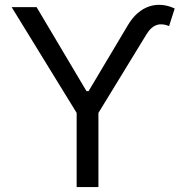

<svg xmlns="http://www.w3.org/2000/svg" viewBox="-20 -756 746 776"><path d="M27 -727.3 289.8 -299.7V0H377.8V-299.7L572.4 -617.9C598 -659.8 629.3 -664.8 663.4 -650.6L686.1 -721.6C616.5 -754.3 544 -733.7 497.2 -654.8L338.1 -387.8H329.5L127.8 -727.3Z"/></svg>

Font: Karasuma Gothic
Style: Regular
Weight: 400
Designer: Rasmus Andersson, Ryoko Nishizuka
Foundry: Genbu
Version: Version 1.00